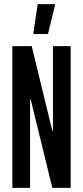

<svg xmlns="http://www.w3.org/2000/svg" viewBox="-20 -912 404 932"><path d="M40 0V-688H134L234 -277H237V-688H323V0H234L129 -429H126V0ZM142 -747V-752L163 -892H247V-887L213 -747Z"/></svg>

Font: Saira Ultra Condensed SemiBold
Style: Regular
Weight: 600
Width: 1
Designer: Hector Gatti with collaboration of the Omnibus-Type team
Foundry: Omnibus-Type
Version: Version 1.001; ttfautohint (v1.8)